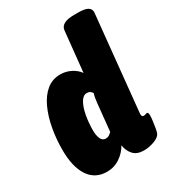

<svg xmlns="http://www.w3.org/2000/svg" viewBox="-185 -853 860 960"><g transform="rotate(-30 245.0 -373.0)"><path d="M148 8Q80 8 44 -46Q8 -100 8 -198Q8 -262 19 -321.5Q30 -381 52 -428.5Q74 -476 107.5 -503.5Q141 -531 187 -531Q219 -531 247.5 -516.5Q276 -502 292 -479L316 -712Q321 -754 397 -754H419Q459 -754 475.5 -743.5Q492 -733 490 -712L435 -165Q432 -143 446 -143Q452 -143 457 -145Q462 -147 466 -147Q470 -147 472 -143.5Q474 -140 474 -127Q474 -117 471.5 -96.5Q469 -76 465.5 -57Q462 -38 459 -32Q451 -14 420.5 -3Q390 8 361 8Q321 8 300.5 -14.5Q280 -37 275 -71Q257 -38 223.5 -15Q190 8 148 8ZM225 -139Q233 -139 240.5 -142Q248 -145 260 -157L276 -315Q278 -329 280 -343Q282 -357 286 -366Q281 -374 274 -379Q267 -384 255 -384Q234 -384 219 -358Q204 -332 196.5 -291Q189 -250 189 -205Q189 -178 197.5 -158.5Q206 -139 225 -139Z"/></g></svg>

Font: Asap Condensed Condensed Black
Style: Italic
Weight: 900
Width: 3
Italic angle: -6°
Designer: Pablo Cosgaya
Foundry: Omnibus-Type
Version: Version 3.001; ttfautohint (v1.8.4.7-5d5b)